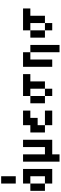

<svg xmlns="http://www.w3.org/2000/svg" viewBox="1105 -2020 1040 3290"><g transform="rotate(-90 1625.0 -375.0)"><path d="M250 -625H125V-875H250ZM125 0V-125H0V-375H125V-125H250V-375H125V-500H375V0Z M625 125H500V-500H625V-125H750V-500H875V0H625Z M1125 -125H1000V-375H1125V-500H1375V-375H1250V-250H1125ZM1125 0V-125H1375V0Z M1875 -125H1750V-375H1625V-500H2000V-375H1875ZM1625 -125H1500V-375H1625ZM1750 -125V0H1625V-125Z M2250 0H2125V-500H2375V-375H2250ZM2500 125H2375V-375H2500Z M3000 -125H2875V-375H2750V-500H3125V-375H3000ZM2750 -125H2625V-375H2750ZM2875 -125V0H2750V-125Z"/></g></svg>

Font: Tiny5
Style: Regular
Weight: 400
Designer: Stefan Schmidt
Foundry: Made with Bits'n'Picas by Kreative Software
Version: Version 1.002; ttfautohint (v1.8.4.7-5d5b)